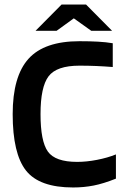

<svg xmlns="http://www.w3.org/2000/svg" viewBox="-20 -819 553 848"><path d="M321 -104Q362 -104 408.5 -113Q455 -122 492 -137V-30Q437 -8 393.5 0.5Q350 9 303 9Q154 9 95 -65.5Q36 -140 36 -315Q36 -482 106 -559.5Q176 -637 331 -637Q377 -637 413 -635Q449 -633 478 -628V-523Q440 -526 404.5 -527.5Q369 -529 331 -529Q230 -529 194.5 -482Q159 -435 159 -315Q159 -195 191.5 -149.5Q224 -104 321 -104ZM475 -683H383L306 -738L230 -683H137L252 -799H360Z"/></svg>

Font: Blinker SemiBold
Style: Regular
Weight: 600
Designer: Juergen Huber
Foundry: supertype
Version: Version 1.015;PS 1.15;hotconv 1.0.88;makeotf.lib2.5.647800